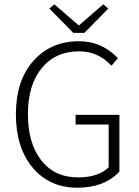

<svg xmlns="http://www.w3.org/2000/svg" viewBox="-20 -862 647 894"><path d="M321 -709 210 -822 233 -842 345 -745H349L461 -842L484 -822L373 -709ZM340 12Q211 12 132.5 -81Q54 -174 54 -330Q54 -486 135 -578Q216 -670 348 -670Q454 -670 529 -591L499 -556Q437 -623 349 -623Q238 -623 174 -544.5Q110 -466 110 -331Q110 -195 172 -115.5Q234 -36 344 -36Q437 -36 486 -83V-282H332V-327H536V-63Q466 12 340 12Z"/></svg>

Font: Assistant Light
Style: Regular
Weight: 300
Designer: Hebrew By Ben Nathan, Latin by Paul Hunt
Version: Version 2.001;PS 002.001;hotconv 1.0.88;makeotf.lib2.5.64775